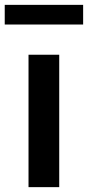

<svg xmlns="http://www.w3.org/2000/svg" viewBox="-58 -771 363 791"><path d="M59.5 0V-545.5H186V0ZM-38.5 -670V-751H284.5V-670Z"/></svg>

Font: Encode Sans SemiCondensed SemiCondensed SemiBold
Style: Regular
Weight: 600
Width: 4
Designer: Multiple Designers
Foundry: Impallari Type
Version: Version 3.000; ttfautohint (v1.8.3) -l 8 -r 50 -G 200 -x 14 